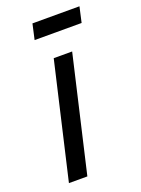

<svg xmlns="http://www.w3.org/2000/svg" viewBox="-129 -723 577 783"><g transform="rotate(-20 159.0 -331.5)"><path d="M318 -663 303 -596H99L114 -663ZM227 -500 111 0H31L147 -500Z"/></g></svg>

Font: Work Sans
Style: Italic
Weight: 400
Italic angle: -13°
Designer: Wei Huang
Foundry: Wei Huang
Version: Version 2.012